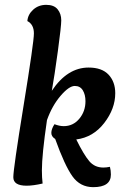

<svg xmlns="http://www.w3.org/2000/svg" viewBox="-20 -763 516 793"><path d="M346 -484Q401 -484 428.5 -454.5Q456 -425 456 -378Q456 -314 410.5 -255Q365 -196 295 -187Q326 -124 349 -97Q371 -71 407 -71Q419 -71 434 -74Q438 -59 438 -42Q438 10 365 10Q311 10 279 -35Q247 -80 208 -189Q192 -199 192 -214Q192 -230 205 -250Q226 -242 243 -242Q282 -242 307.5 -272.5Q333 -303 333 -345Q333 -372 322 -390Q311 -408 289 -408Q265 -408 230 -367Q195 -326 174 -267Q153 -124 153 -59Q153 -30 156 -5Q117 4 90 4Q35 4 35 -31Q35 -66 77.5 -327.5Q120 -589 120 -625Q120 -662 93 -676Q95 -703 117 -723Q139 -743 171 -743Q203 -743 218 -724.5Q233 -706 233 -679Q233 -655 219 -552Q205 -449 194 -388Q258 -484 346 -484Z"/></svg>

Font: Overlock
Style: Bold Italic
Weight: 700
Version: Version 1.001